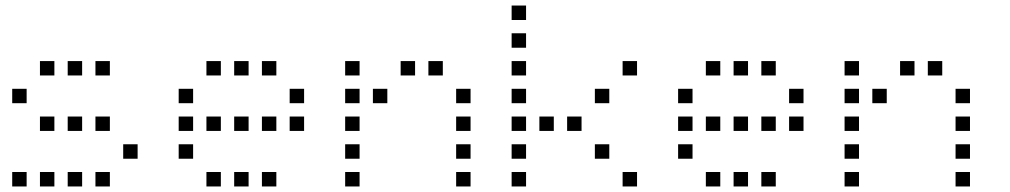

<svg xmlns="http://www.w3.org/2000/svg" viewBox="-20 -696 3640 692"><path d="M125 -476Q124 -476 124 -476Q124 -476 124 -475V-425Q124 -424 124 -424Q124 -424 125 -424H175Q176 -424 176 -424Q176 -424 176 -425V-475Q176 -476 176 -476Q176 -476 175 -476ZM225 -476Q224 -476 224 -476Q224 -476 224 -475V-425Q224 -424 224 -424Q224 -424 225 -424H275Q276 -424 276 -424Q276 -424 276 -425V-475Q276 -476 276 -476Q276 -476 275 -476ZM325 -476Q324 -476 324 -476Q324 -476 324 -475V-425Q324 -424 324 -424Q324 -424 325 -424H375Q376 -424 376 -424Q376 -424 376 -425V-475Q376 -476 376 -476Q376 -476 375 -476ZM25 -376Q24 -376 24 -376Q24 -376 24 -375V-325Q24 -324 24 -324Q24 -324 25 -324H75Q76 -324 76 -324Q76 -324 76 -325V-375Q76 -376 76 -376Q76 -376 75 -376ZM125 -276Q124 -276 124 -276Q124 -276 124 -275V-225Q124 -224 124 -224Q124 -224 125 -224H175Q176 -224 176 -224Q176 -224 176 -225V-275Q176 -276 176 -276Q176 -276 175 -276ZM225 -276Q224 -276 224 -276Q224 -276 224 -275V-225Q224 -224 224 -224Q224 -224 225 -224H275Q276 -224 276 -224Q276 -224 276 -225V-275Q276 -276 276 -276Q276 -276 275 -276ZM325 -276Q324 -276 324 -276Q324 -276 324 -275V-225Q324 -224 324 -224Q324 -224 325 -224H375Q376 -224 376 -224Q376 -224 376 -225V-275Q376 -276 376 -276Q376 -276 375 -276ZM425 -176Q424 -176 424 -176Q424 -176 424 -175V-125Q424 -124 424 -124Q424 -124 425 -124H475Q476 -124 476 -124Q476 -124 476 -125V-175Q476 -176 476 -176Q476 -176 475 -176ZM25 -76Q24 -76 24 -76Q24 -76 24 -75V-25Q24 -24 24 -24Q24 -24 25 -24H75Q76 -24 76 -24Q76 -24 76 -25V-75Q76 -76 76 -76Q76 -76 75 -76ZM125 -76Q124 -76 124 -76Q124 -76 124 -75V-25Q124 -24 124 -24Q124 -24 125 -24H175Q176 -24 176 -24Q176 -24 176 -25V-75Q176 -76 176 -76Q176 -76 175 -76ZM225 -76Q224 -76 224 -76Q224 -76 224 -75V-25Q224 -24 224 -24Q224 -24 225 -24H275Q276 -24 276 -24Q276 -24 276 -25V-75Q276 -76 276 -76Q276 -76 275 -76ZM325 -76Q324 -76 324 -76Q324 -76 324 -75V-25Q324 -24 324 -24Q324 -24 325 -24H375Q376 -24 376 -24Q376 -24 376 -25V-75Q376 -76 376 -76Q376 -76 375 -76Z M725 -476Q724 -476 724 -476Q724 -476 724 -475V-425Q724 -424 724 -424Q724 -424 725 -424H775Q776 -424 776 -424Q776 -424 776 -425V-475Q776 -476 776 -476Q776 -476 775 -476ZM825 -476Q824 -476 824 -476Q824 -476 824 -475V-425Q824 -424 824 -424Q824 -424 825 -424H875Q876 -424 876 -424Q876 -424 876 -425V-475Q876 -476 876 -476Q876 -476 875 -476ZM925 -476Q924 -476 924 -476Q924 -476 924 -475V-425Q924 -424 924 -424Q924 -424 925 -424H975Q976 -424 976 -424Q976 -424 976 -425V-475Q976 -476 976 -476Q976 -476 975 -476ZM625 -376Q624 -376 624 -376Q624 -376 624 -375V-325Q624 -324 624 -324Q624 -324 625 -324H675Q676 -324 676 -324Q676 -324 676 -325V-375Q676 -376 676 -376Q676 -376 675 -376ZM1025 -376Q1024 -376 1024 -376Q1024 -376 1024 -375V-325Q1024 -324 1024 -324Q1024 -324 1025 -324H1075Q1076 -324 1076 -324Q1076 -324 1076 -325V-375Q1076 -376 1076 -376Q1076 -376 1075 -376ZM625 -276Q624 -276 624 -276Q624 -276 624 -275V-225Q624 -224 624 -224Q624 -224 625 -224H675Q676 -224 676 -224Q676 -224 676 -225V-275Q676 -276 676 -276Q676 -276 675 -276ZM725 -276Q724 -276 724 -276Q724 -276 724 -275V-225Q724 -224 724 -224Q724 -224 725 -224H775Q776 -224 776 -224Q776 -224 776 -225V-275Q776 -276 776 -276Q776 -276 775 -276ZM825 -276Q824 -276 824 -276Q824 -276 824 -275V-225Q824 -224 824 -224Q824 -224 825 -224H875Q876 -224 876 -224Q876 -224 876 -225V-275Q876 -276 876 -276Q876 -276 875 -276ZM925 -276Q924 -276 924 -276Q924 -276 924 -275V-225Q924 -224 924 -224Q924 -224 925 -224H975Q976 -224 976 -224Q976 -224 976 -225V-275Q976 -276 976 -276Q976 -276 975 -276ZM1025 -276Q1024 -276 1024 -276Q1024 -276 1024 -275V-225Q1024 -224 1024 -224Q1024 -224 1025 -224H1075Q1076 -224 1076 -224Q1076 -224 1076 -225V-275Q1076 -276 1076 -276Q1076 -276 1075 -276ZM625 -176Q624 -176 624 -176Q624 -176 624 -175V-125Q624 -124 624 -124Q624 -124 625 -124H675Q676 -124 676 -124Q676 -124 676 -125V-175Q676 -176 676 -176Q676 -176 675 -176ZM725 -76Q724 -76 724 -76Q724 -76 724 -75V-25Q724 -24 724 -24Q724 -24 725 -24H775Q776 -24 776 -24Q776 -24 776 -25V-75Q776 -76 776 -76Q776 -76 775 -76ZM825 -76Q824 -76 824 -76Q824 -76 824 -75V-25Q824 -24 824 -24Q824 -24 825 -24H875Q876 -24 876 -24Q876 -24 876 -25V-75Q876 -76 876 -76Q876 -76 875 -76ZM925 -76Q924 -76 924 -76Q924 -76 924 -75V-25Q924 -24 924 -24Q924 -24 925 -24H975Q976 -24 976 -24Q976 -24 976 -25V-75Q976 -76 976 -76Q976 -76 975 -76Z M1225 -476Q1224 -476 1224 -476Q1224 -476 1224 -475V-425Q1224 -424 1224 -424Q1224 -424 1225 -424H1275Q1276 -424 1276 -424Q1276 -424 1276 -425V-475Q1276 -476 1276 -476Q1276 -476 1275 -476ZM1425 -476Q1424 -476 1424 -476Q1424 -476 1424 -475V-425Q1424 -424 1424 -424Q1424 -424 1425 -424H1475Q1476 -424 1476 -424Q1476 -424 1476 -425V-475Q1476 -476 1476 -476Q1476 -476 1475 -476ZM1525 -476Q1524 -476 1524 -476Q1524 -476 1524 -475V-425Q1524 -424 1524 -424Q1524 -424 1525 -424H1575Q1576 -424 1576 -424Q1576 -424 1576 -425V-475Q1576 -476 1576 -476Q1576 -476 1575 -476ZM1225 -376Q1224 -376 1224 -376Q1224 -376 1224 -375V-325Q1224 -324 1224 -324Q1224 -324 1225 -324H1275Q1276 -324 1276 -324Q1276 -324 1276 -325V-375Q1276 -376 1276 -376Q1276 -376 1275 -376ZM1325 -376Q1324 -376 1324 -376Q1324 -376 1324 -375V-325Q1324 -324 1324 -324Q1324 -324 1325 -324H1375Q1376 -324 1376 -324Q1376 -324 1376 -325V-375Q1376 -376 1376 -376Q1376 -376 1375 -376ZM1625 -376Q1624 -376 1624 -376Q1624 -376 1624 -375V-325Q1624 -324 1624 -324Q1624 -324 1625 -324H1675Q1676 -324 1676 -324Q1676 -324 1676 -325V-375Q1676 -376 1676 -376Q1676 -376 1675 -376ZM1225 -276Q1224 -276 1224 -276Q1224 -276 1224 -275V-225Q1224 -224 1224 -224Q1224 -224 1225 -224H1275Q1276 -224 1276 -224Q1276 -224 1276 -225V-275Q1276 -276 1276 -276Q1276 -276 1275 -276ZM1625 -276Q1624 -276 1624 -276Q1624 -276 1624 -275V-225Q1624 -224 1624 -224Q1624 -224 1625 -224H1675Q1676 -224 1676 -224Q1676 -224 1676 -225V-275Q1676 -276 1676 -276Q1676 -276 1675 -276ZM1225 -176Q1224 -176 1224 -176Q1224 -176 1224 -175V-125Q1224 -124 1224 -124Q1224 -124 1225 -124H1275Q1276 -124 1276 -124Q1276 -124 1276 -125V-175Q1276 -176 1276 -176Q1276 -176 1275 -176ZM1625 -176Q1624 -176 1624 -176Q1624 -176 1624 -175V-125Q1624 -124 1624 -124Q1624 -124 1625 -124H1675Q1676 -124 1676 -124Q1676 -124 1676 -125V-175Q1676 -176 1676 -176Q1676 -176 1675 -176ZM1225 -76Q1224 -76 1224 -76Q1224 -76 1224 -75V-25Q1224 -24 1224 -24Q1224 -24 1225 -24H1275Q1276 -24 1276 -24Q1276 -24 1276 -25V-75Q1276 -76 1276 -76Q1276 -76 1275 -76ZM1625 -76Q1624 -76 1624 -76Q1624 -76 1624 -75V-25Q1624 -24 1624 -24Q1624 -24 1625 -24H1675Q1676 -24 1676 -24Q1676 -24 1676 -25V-75Q1676 -76 1676 -76Q1676 -76 1675 -76Z M1825 -676Q1824 -676 1824 -676Q1824 -676 1824 -675V-625Q1824 -624 1824 -624Q1824 -624 1825 -624H1875Q1876 -624 1876 -624Q1876 -624 1876 -625V-675Q1876 -676 1876 -676Q1876 -676 1875 -676ZM1825 -576Q1824 -576 1824 -576Q1824 -576 1824 -575V-525Q1824 -524 1824 -524Q1824 -524 1825 -524H1875Q1876 -524 1876 -524Q1876 -524 1876 -525V-575Q1876 -576 1876 -576Q1876 -576 1875 -576ZM1825 -476Q1824 -476 1824 -476Q1824 -476 1824 -475V-425Q1824 -424 1824 -424Q1824 -424 1825 -424H1875Q1876 -424 1876 -424Q1876 -424 1876 -425V-475Q1876 -476 1876 -476Q1876 -476 1875 -476ZM2225 -476Q2224 -476 2224 -476Q2224 -476 2224 -475V-425Q2224 -424 2224 -424Q2224 -424 2225 -424H2275Q2276 -424 2276 -424Q2276 -424 2276 -425V-475Q2276 -476 2276 -476Q2276 -476 2275 -476ZM1825 -376Q1824 -376 1824 -376Q1824 -376 1824 -375V-325Q1824 -324 1824 -324Q1824 -324 1825 -324H1875Q1876 -324 1876 -324Q1876 -324 1876 -325V-375Q1876 -376 1876 -376Q1876 -376 1875 -376ZM2125 -376Q2124 -376 2124 -376Q2124 -376 2124 -375V-325Q2124 -324 2124 -324Q2124 -324 2125 -324H2175Q2176 -324 2176 -324Q2176 -324 2176 -325V-375Q2176 -376 2176 -376Q2176 -376 2175 -376ZM1825 -276Q1824 -276 1824 -276Q1824 -276 1824 -275V-225Q1824 -224 1824 -224Q1824 -224 1825 -224H1875Q1876 -224 1876 -224Q1876 -224 1876 -225V-275Q1876 -276 1876 -276Q1876 -276 1875 -276ZM1925 -276Q1924 -276 1924 -276Q1924 -276 1924 -275V-225Q1924 -224 1924 -224Q1924 -224 1925 -224H1975Q1976 -224 1976 -224Q1976 -224 1976 -225V-275Q1976 -276 1976 -276Q1976 -276 1975 -276ZM2025 -276Q2024 -276 2024 -276Q2024 -276 2024 -275V-225Q2024 -224 2024 -224Q2024 -224 2025 -224H2075Q2076 -224 2076 -224Q2076 -224 2076 -225V-275Q2076 -276 2076 -276Q2076 -276 2075 -276ZM1825 -176Q1824 -176 1824 -176Q1824 -176 1824 -175V-125Q1824 -124 1824 -124Q1824 -124 1825 -124H1875Q1876 -124 1876 -124Q1876 -124 1876 -125V-175Q1876 -176 1876 -176Q1876 -176 1875 -176ZM2125 -176Q2124 -176 2124 -176Q2124 -176 2124 -175V-125Q2124 -124 2124 -124Q2124 -124 2125 -124H2175Q2176 -124 2176 -124Q2176 -124 2176 -125V-175Q2176 -176 2176 -176Q2176 -176 2175 -176ZM1825 -76Q1824 -76 1824 -76Q1824 -76 1824 -75V-25Q1824 -24 1824 -24Q1824 -24 1825 -24H1875Q1876 -24 1876 -24Q1876 -24 1876 -25V-75Q1876 -76 1876 -76Q1876 -76 1875 -76ZM2225 -76Q2224 -76 2224 -76Q2224 -76 2224 -75V-25Q2224 -24 2224 -24Q2224 -24 2225 -24H2275Q2276 -24 2276 -24Q2276 -24 2276 -25V-75Q2276 -76 2276 -76Q2276 -76 2275 -76Z M2525 -476Q2524 -476 2524 -476Q2524 -476 2524 -475V-425Q2524 -424 2524 -424Q2524 -424 2525 -424H2575Q2576 -424 2576 -424Q2576 -424 2576 -425V-475Q2576 -476 2576 -476Q2576 -476 2575 -476ZM2625 -476Q2624 -476 2624 -476Q2624 -476 2624 -475V-425Q2624 -424 2624 -424Q2624 -424 2625 -424H2675Q2676 -424 2676 -424Q2676 -424 2676 -425V-475Q2676 -476 2676 -476Q2676 -476 2675 -476ZM2725 -476Q2724 -476 2724 -476Q2724 -476 2724 -475V-425Q2724 -424 2724 -424Q2724 -424 2725 -424H2775Q2776 -424 2776 -424Q2776 -424 2776 -425V-475Q2776 -476 2776 -476Q2776 -476 2775 -476ZM2425 -376Q2424 -376 2424 -376Q2424 -376 2424 -375V-325Q2424 -324 2424 -324Q2424 -324 2425 -324H2475Q2476 -324 2476 -324Q2476 -324 2476 -325V-375Q2476 -376 2476 -376Q2476 -376 2475 -376ZM2825 -376Q2824 -376 2824 -376Q2824 -376 2824 -375V-325Q2824 -324 2824 -324Q2824 -324 2825 -324H2875Q2876 -324 2876 -324Q2876 -324 2876 -325V-375Q2876 -376 2876 -376Q2876 -376 2875 -376ZM2425 -276Q2424 -276 2424 -276Q2424 -276 2424 -275V-225Q2424 -224 2424 -224Q2424 -224 2425 -224H2475Q2476 -224 2476 -224Q2476 -224 2476 -225V-275Q2476 -276 2476 -276Q2476 -276 2475 -276ZM2525 -276Q2524 -276 2524 -276Q2524 -276 2524 -275V-225Q2524 -224 2524 -224Q2524 -224 2525 -224H2575Q2576 -224 2576 -224Q2576 -224 2576 -225V-275Q2576 -276 2576 -276Q2576 -276 2575 -276ZM2625 -276Q2624 -276 2624 -276Q2624 -276 2624 -275V-225Q2624 -224 2624 -224Q2624 -224 2625 -224H2675Q2676 -224 2676 -224Q2676 -224 2676 -225V-275Q2676 -276 2676 -276Q2676 -276 2675 -276ZM2725 -276Q2724 -276 2724 -276Q2724 -276 2724 -275V-225Q2724 -224 2724 -224Q2724 -224 2725 -224H2775Q2776 -224 2776 -224Q2776 -224 2776 -225V-275Q2776 -276 2776 -276Q2776 -276 2775 -276ZM2825 -276Q2824 -276 2824 -276Q2824 -276 2824 -275V-225Q2824 -224 2824 -224Q2824 -224 2825 -224H2875Q2876 -224 2876 -224Q2876 -224 2876 -225V-275Q2876 -276 2876 -276Q2876 -276 2875 -276ZM2425 -176Q2424 -176 2424 -176Q2424 -176 2424 -175V-125Q2424 -124 2424 -124Q2424 -124 2425 -124H2475Q2476 -124 2476 -124Q2476 -124 2476 -125V-175Q2476 -176 2476 -176Q2476 -176 2475 -176ZM2525 -76Q2524 -76 2524 -76Q2524 -76 2524 -75V-25Q2524 -24 2524 -24Q2524 -24 2525 -24H2575Q2576 -24 2576 -24Q2576 -24 2576 -25V-75Q2576 -76 2576 -76Q2576 -76 2575 -76ZM2625 -76Q2624 -76 2624 -76Q2624 -76 2624 -75V-25Q2624 -24 2624 -24Q2624 -24 2625 -24H2675Q2676 -24 2676 -24Q2676 -24 2676 -25V-75Q2676 -76 2676 -76Q2676 -76 2675 -76ZM2725 -76Q2724 -76 2724 -76Q2724 -76 2724 -75V-25Q2724 -24 2724 -24Q2724 -24 2725 -24H2775Q2776 -24 2776 -24Q2776 -24 2776 -25V-75Q2776 -76 2776 -76Q2776 -76 2775 -76Z M3025 -476Q3024 -476 3024 -476Q3024 -476 3024 -475V-425Q3024 -424 3024 -424Q3024 -424 3025 -424H3075Q3076 -424 3076 -424Q3076 -424 3076 -425V-475Q3076 -476 3076 -476Q3076 -476 3075 -476ZM3225 -476Q3224 -476 3224 -476Q3224 -476 3224 -475V-425Q3224 -424 3224 -424Q3224 -424 3225 -424H3275Q3276 -424 3276 -424Q3276 -424 3276 -425V-475Q3276 -476 3276 -476Q3276 -476 3275 -476ZM3325 -476Q3324 -476 3324 -476Q3324 -476 3324 -475V-425Q3324 -424 3324 -424Q3324 -424 3325 -424H3375Q3376 -424 3376 -424Q3376 -424 3376 -425V-475Q3376 -476 3376 -476Q3376 -476 3375 -476ZM3025 -376Q3024 -376 3024 -376Q3024 -376 3024 -375V-325Q3024 -324 3024 -324Q3024 -324 3025 -324H3075Q3076 -324 3076 -324Q3076 -324 3076 -325V-375Q3076 -376 3076 -376Q3076 -376 3075 -376ZM3125 -376Q3124 -376 3124 -376Q3124 -376 3124 -375V-325Q3124 -324 3124 -324Q3124 -324 3125 -324H3175Q3176 -324 3176 -324Q3176 -324 3176 -325V-375Q3176 -376 3176 -376Q3176 -376 3175 -376ZM3425 -376Q3424 -376 3424 -376Q3424 -376 3424 -375V-325Q3424 -324 3424 -324Q3424 -324 3425 -324H3475Q3476 -324 3476 -324Q3476 -324 3476 -325V-375Q3476 -376 3476 -376Q3476 -376 3475 -376ZM3025 -276Q3024 -276 3024 -276Q3024 -276 3024 -275V-225Q3024 -224 3024 -224Q3024 -224 3025 -224H3075Q3076 -224 3076 -224Q3076 -224 3076 -225V-275Q3076 -276 3076 -276Q3076 -276 3075 -276ZM3425 -276Q3424 -276 3424 -276Q3424 -276 3424 -275V-225Q3424 -224 3424 -224Q3424 -224 3425 -224H3475Q3476 -224 3476 -224Q3476 -224 3476 -225V-275Q3476 -276 3476 -276Q3476 -276 3475 -276ZM3025 -176Q3024 -176 3024 -176Q3024 -176 3024 -175V-125Q3024 -124 3024 -124Q3024 -124 3025 -124H3075Q3076 -124 3076 -124Q3076 -124 3076 -125V-175Q3076 -176 3076 -176Q3076 -176 3075 -176ZM3425 -176Q3424 -176 3424 -176Q3424 -176 3424 -175V-125Q3424 -124 3424 -124Q3424 -124 3425 -124H3475Q3476 -124 3476 -124Q3476 -124 3476 -125V-175Q3476 -176 3476 -176Q3476 -176 3475 -176ZM3025 -76Q3024 -76 3024 -76Q3024 -76 3024 -75V-25Q3024 -24 3024 -24Q3024 -24 3025 -24H3075Q3076 -24 3076 -24Q3076 -24 3076 -25V-75Q3076 -76 3076 -76Q3076 -76 3075 -76ZM3425 -76Q3424 -76 3424 -76Q3424 -76 3424 -75V-25Q3424 -24 3424 -24Q3424 -24 3425 -24H3475Q3476 -24 3476 -24Q3476 -24 3476 -25V-75Q3476 -76 3476 -76Q3476 -76 3475 -76Z"/></svg>

Font: Doto
Style: Regular
Weight: 400
Monospace: yes
Version: Version 1.000